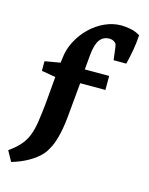

<svg xmlns="http://www.w3.org/2000/svg" viewBox="-126 -580 657 846"><g transform="rotate(15 202.0 -157.5)"><path d="M141 119Q118 145 83.5 164.5Q49 184 8 196L-18 149Q12 128 31.5 106Q51 84 61.5 57Q72 30 77.5 -5.5Q83 -41 88 -89L99 -216L35 -227V-271L105 -283L108 -304Q112 -345 131.5 -382.5Q151 -420 181 -449Q211 -478 247.5 -494.5Q284 -511 322 -511Q343 -511 366.5 -506Q390 -501 408 -489Q406 -453 400 -420Q394 -387 386 -354H328L321 -410Q320 -417 318.5 -422.5Q317 -428 312 -432Q306 -437 299.5 -439Q293 -441 286 -441Q259 -441 243 -420.5Q227 -400 222 -350L216 -282H327V-218H212L200 -88Q195 -25 186 15Q177 55 165.5 79Q154 103 141 119Z"/></g></svg>

Font: Yrsa SemiBold
Style: Regular
Weight: 600
Version: Version 2.004